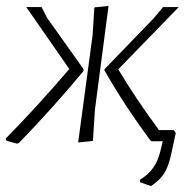

<svg xmlns="http://www.w3.org/2000/svg" viewBox="-28 -479 657 651"><path d="M237 4 286 -360 292 -454 340 -459 294 -108 287 -1ZM30 8Q1 1 -7 -3L-8 -10Q94 -113 207 -245L61 -455H113L132 -418L255 -245V-238Q154 -116 36 6ZM484 152 447 139V130Q500 99 515 36L524 0H486L482 -3Q394 -121 326 -241V-244L494 -418L525 -455H578L373 -244Q432 -145 511 -38H561L568 -28L553 41Q544 84 529.5 107.5Q515 131 484 152Z"/></svg>

Font: Alegreya Sans Light
Style: Italic
Weight: 300
Italic angle: -7°
Designer: Juan Pablo del Peral
Foundry: Huerta Tipografica
Version: Version 2.007